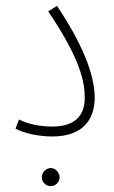

<svg xmlns="http://www.w3.org/2000/svg" viewBox="-20 -462 391 657"><path d="M33 -22C64 -5 114 5 159 5C274 5 304 -65 304 -127C304 -187 281 -283 175 -442L145 -423C258 -256 270 -178 270 -127C270 -72 242 -29 159 -29C117 -29 77 -37 45 -53ZM154 175C170 175 184 161 184 145C184 128 170 113 154 113C137 113 123 128 123 145C123 161 137 175 154 175Z"/></svg>

Font: Noto Sans Arabic UI Cn XLt
Style: Regular
Weight: 200
Width: 3
Designer: Monotype Design Team, Nadine Chahine and Nizar Qandah
Foundry: Monotype Imaging Inc.
Version: Version 2.010